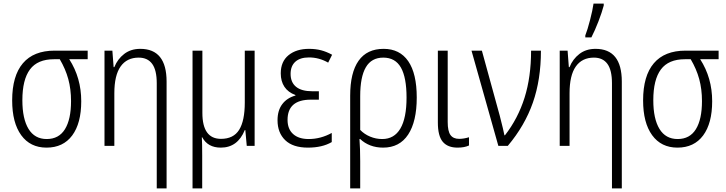

<svg xmlns="http://www.w3.org/2000/svg" viewBox="-20 -815 4056 1073"><path d="M240 10Q149 10 98.5 -59.5Q48 -129 48 -254Q48 -391 108 -461.5Q168 -532 285 -532H470V-484H367Q434 -380 434 -249Q434 -126 383.5 -58Q333 10 240 10ZM241 -38Q309 -38 343 -93Q377 -148 377 -250Q377 -317 361.5 -373.5Q346 -430 314 -484H282Q190 -484 147.5 -427Q105 -370 105 -255Q105 -151 139.5 -94.5Q174 -38 241 -38Z M911 -359V238H856V-350Q856 -423 830.5 -458Q805 -493 755 -493Q689 -493 654 -443.5Q619 -394 619 -294V0H564V-532H608L615 -440H619Q637 -485 674 -513.5Q711 -542 764 -542Q911 -542 911 -359Z M1403 0H1359L1351 -88H1348Q1308 10 1214 10Q1141 10 1110 -48H1108Q1110 -16 1110 54V238H1056V-532H1111V-184Q1111 -39 1215 -39Q1285 -39 1316.5 -89.5Q1348 -140 1348 -242V-532H1403Z M1762 -258H1717Q1587 -258 1587 -145Q1587 -94 1618 -66Q1649 -38 1705 -38Q1772 -38 1834 -72V-21Q1781 10 1701 10Q1617 10 1574 -31.5Q1531 -73 1531 -143Q1531 -198 1557.5 -233Q1584 -268 1631 -281V-284Q1590 -299 1569.5 -330Q1549 -361 1549 -405Q1549 -471 1592.5 -506.5Q1636 -542 1707 -542Q1744 -542 1774.5 -534Q1805 -526 1836 -509L1814 -465Q1763 -494 1707 -494Q1657 -494 1630.5 -470Q1604 -446 1604 -402Q1604 -355 1634.5 -330Q1665 -305 1725 -305H1762Z M2121 10Q2082 10 2049.5 -2.5Q2017 -15 1993 -38H1989Q1993 17 1993 85V238H1937V-280Q1937 -409 1984 -475.5Q2031 -542 2124 -542Q2214 -542 2261.5 -473Q2309 -404 2309 -270Q2309 -136 2261 -63Q2213 10 2121 10ZM1993 -278V-89Q2016 -65 2048.5 -51.5Q2081 -38 2116 -38Q2183 -38 2217.5 -96.5Q2252 -155 2252 -270Q2252 -382 2220.5 -437.5Q2189 -493 2122 -493Q2056 -493 2024.5 -439Q1993 -385 1993 -278Z M2482 -133Q2482 -82 2497.5 -60.5Q2513 -39 2546 -39Q2572 -39 2601 -48V-2Q2576 10 2537 10Q2482 10 2454.5 -22.5Q2427 -55 2427 -130V-532H2482Z M2673 -532 2773 -168Q2795 -82 2799 -59H2802Q2875 -153 2911.5 -269Q2948 -385 2948 -532H3003Q3003 -370 2958 -241.5Q2913 -113 2818 0H2765L2615 -532Z M3455 -359V238H3400V-350Q3400 -423 3374.5 -458Q3349 -493 3299 -493Q3233 -493 3198 -443.5Q3163 -394 3163 -294V0H3108V-532H3152L3159 -440H3163Q3181 -485 3218 -513.5Q3255 -542 3308 -542Q3455 -542 3455 -359ZM3251 -617Q3263 -647 3277.5 -703Q3292 -759 3297 -795H3354V-784Q3344 -746 3324.5 -695.5Q3305 -645 3285 -606H3251Z M3766 10Q3675 10 3624.5 -59.5Q3574 -129 3574 -254Q3574 -391 3634 -461.5Q3694 -532 3811 -532H3996V-484H3893Q3960 -380 3960 -249Q3960 -126 3909.5 -58Q3859 10 3766 10ZM3767 -38Q3835 -38 3869 -93Q3903 -148 3903 -250Q3903 -317 3887.5 -373.5Q3872 -430 3840 -484H3808Q3716 -484 3673.5 -427Q3631 -370 3631 -255Q3631 -151 3665.5 -94.5Q3700 -38 3767 -38Z"/></svg>

Font: Noto Sans Display Light Narrow
Style: Regular
Weight: 300
Width: 4
Designer: Monotype Design team
Foundry: Monotype Imaging Inc.
Version: Version 1.000